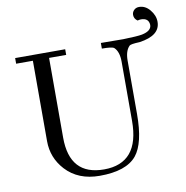

<svg xmlns="http://www.w3.org/2000/svg" viewBox="-92 -936 1009 1039"><g transform="rotate(-10 412.5 -416.5)"><path d="M825 -752Q825 -676 710 -660Q661 -658 654 -651Q629 -626 629 -573V-279Q629 -119 576 -54Q519 15 373 15Q255 15 186 -60Q124 -128 124 -219V-661H32V-692H307V-661H213V-223Q213 -15 402 -15Q596 -15 596 -247V-573Q596 -628 570 -652Q559 -661 503 -661V-692L626 -691Q704 -693 730 -698Q783 -709 783 -742Q781 -780 739 -780Q730 -780 720 -777Q701 -790 701 -811Q701 -826 712 -837Q723 -848 740 -848Q774 -848 799 -818Q825 -787 825 -752Z"/></g></svg>

Font: GFS Didot
Style: Regular
Weight: 400
Designer: Takis Katsoulidis and George D. Matthiopoulos
Foundry: Takis Katsoulidis and George D. Matthiopoulos
Version: Version 1.0